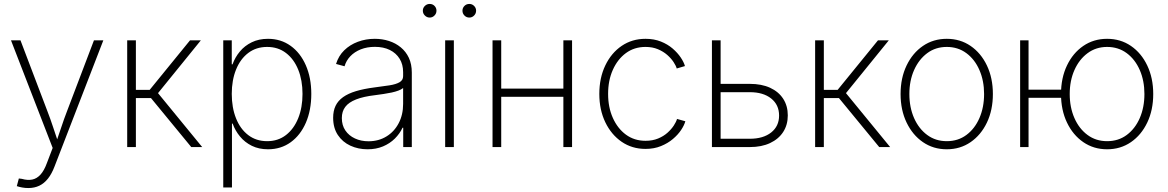

<svg xmlns="http://www.w3.org/2000/svg" viewBox="-20 -743 5899 970"><path d="M64.9 197.3 75.2 158.7 90.3 160.6Q119.6 168.9 143.1 164.1Q166.5 159.2 184.8 138.9Q203.1 118.7 216.8 81.1L246.1 4.4L35.6 -539.1H83.5L218.8 -183.1Q234.9 -141.6 248.5 -100.1Q262.2 -58.6 275.9 -18.1H261.7Q275.9 -58.6 289.6 -100.1Q303.2 -141.6 319.3 -183.1L454.6 -539.1H502L255.9 97.2Q241.7 134.8 222.4 159.2Q203.1 183.6 178.5 195.3Q153.8 207 123 207Q106.9 207 92.3 204.3Q77.6 201.7 64.9 197.3Z M622.6 0V-539.1H666.5V-289.1H736.3L939.9 -539.1H994.6L778.3 -272.5L1001.5 0H946.3L742.7 -247.6H666.5V0Z M1107.9 204.1V-539.1H1150.9V-418H1154.8Q1167.5 -453.6 1191.9 -482.9Q1216.3 -512.2 1252 -529.5Q1287.6 -546.9 1334 -546.9Q1398.9 -546.9 1448.2 -511.5Q1497.6 -476.1 1525.1 -413.1Q1552.7 -350.1 1552.7 -268.6Q1552.7 -186.5 1525.4 -123.3Q1498 -60.1 1448.7 -24.4Q1399.4 11.2 1334 11.2Q1288.1 11.2 1252.4 -6.3Q1216.8 -23.9 1192.4 -53.5Q1168 -83 1155.3 -118.7H1151.9V204.1ZM1329.6 -29.8Q1384.8 -29.8 1424.8 -60.8Q1464.8 -91.8 1486.6 -145.8Q1508.3 -199.7 1508.3 -268.6Q1508.3 -337.4 1486.6 -391.1Q1464.8 -444.8 1424.8 -475.3Q1384.8 -505.9 1329.6 -505.9Q1274.4 -505.9 1234.4 -475.6Q1194.3 -445.3 1172.6 -391.6Q1150.9 -337.9 1150.9 -268.6Q1150.9 -199.2 1172.4 -145.3Q1193.8 -91.3 1234.1 -60.5Q1274.4 -29.8 1329.6 -29.8Z M1836.9 11.2Q1789.6 11.2 1750 -7.1Q1710.4 -25.4 1686.8 -61Q1663.1 -96.7 1663.1 -147.9Q1663.1 -182.6 1675.3 -208.3Q1687.5 -233.9 1713.1 -252.2Q1738.8 -270.5 1778.3 -282.5Q1817.9 -294.4 1871.6 -301.3Q1914.6 -306.6 1947.3 -311.8Q1980 -316.9 1998.3 -327.4Q2016.6 -337.9 2016.6 -358.4V-378.4Q2016.6 -417.5 1999 -446Q1981.4 -474.6 1949.5 -490.5Q1917.5 -506.3 1874 -506.3Q1834.5 -506.3 1802.7 -493.7Q1771 -481 1750 -459Q1729 -437 1720.7 -408.2L1677.7 -419.9Q1690.4 -460.9 1719.2 -489Q1748 -517.1 1788.1 -532Q1828.1 -546.9 1873.5 -546.9Q1911.1 -546.9 1944.8 -536.1Q1978.5 -525.4 2004.6 -503.9Q2030.8 -482.4 2045.7 -450.7Q2060.5 -418.9 2060.5 -376V0H2017.1V-97.7H2013.7Q1999.5 -67.4 1974.6 -42.7Q1949.7 -18.1 1915 -3.4Q1880.4 11.2 1836.9 11.2ZM1841.8 -29.3Q1892.6 -29.3 1932.1 -53.5Q1971.7 -77.6 1994.1 -120.4Q2016.6 -163.1 2016.6 -218.3V-298.3Q2007.8 -291 1992.9 -285.4Q1978 -279.8 1959 -275.6Q1939.9 -271.5 1918.5 -268.3Q1897 -265.1 1875 -262.2Q1816.4 -255.4 1779.1 -240.7Q1741.7 -226.1 1724.4 -203.1Q1707 -180.2 1707 -146.5Q1707 -109.9 1724.9 -83.7Q1742.7 -57.6 1773.2 -43.5Q1803.7 -29.3 1841.8 -29.3Z M2229 0V-539.1H2272.9V0ZM2351.1 -654.3Q2336.4 -654.3 2326.4 -664.6Q2316.4 -674.8 2316.4 -689Q2316.4 -703.1 2326.4 -713.1Q2336.4 -723.1 2351.1 -723.1Q2365.2 -723.1 2375.2 -713.1Q2385.3 -703.1 2385.3 -689Q2385.3 -674.8 2375.2 -664.6Q2365.2 -654.3 2351.1 -654.3ZM2150.9 -654.3Q2136.7 -654.3 2126.5 -664.6Q2116.2 -674.8 2116.2 -689Q2116.2 -703.1 2126.5 -713.1Q2136.7 -723.1 2150.9 -723.1Q2165.5 -723.1 2175.3 -713.1Q2185.1 -703.1 2185.1 -689Q2185.1 -674.8 2175 -664.6Q2165 -654.3 2150.9 -654.3Z M2840.3 -295.4V-253.9H2500V-295.4ZM2512.2 -539.1V0H2468.3V-539.1ZM2870.1 -539.1V0H2826.2V-539.1Z M3241.2 9.3Q3173.3 9.3 3120.8 -26.6Q3068.4 -62.5 3038.1 -125.2Q3007.8 -188 3007.8 -268.6Q3007.8 -349.6 3038.1 -412.6Q3068.4 -475.6 3120.8 -511.2Q3173.3 -546.9 3241.2 -546.9Q3284.2 -546.9 3318.6 -533.2Q3353 -519.5 3378.2 -497.8Q3403.3 -476.1 3419.2 -452.4Q3435.1 -428.7 3440.4 -409.2L3398.9 -397Q3395 -411.1 3382.8 -429.7Q3370.6 -448.2 3350.8 -465.6Q3331.1 -482.9 3303.7 -494.4Q3276.4 -505.9 3241.2 -505.9Q3184.6 -505.9 3142.3 -474.9Q3100.1 -443.8 3076.2 -390.4Q3052.2 -336.9 3052.2 -268.6Q3052.2 -200.7 3076.2 -147.2Q3100.1 -93.8 3142.3 -62.7Q3184.6 -31.7 3241.2 -31.7Q3276.9 -31.7 3304.7 -43.2Q3332.5 -54.7 3352.3 -72.5Q3372.1 -90.3 3384.3 -109.1Q3396.5 -127.9 3400.4 -142.1L3442.4 -130.4Q3437 -110.4 3421.1 -86.4Q3405.3 -62.5 3379.6 -40.8Q3354 -19 3319.1 -4.9Q3284.2 9.3 3241.2 9.3Z M3609.9 -319.3H3768.1Q3827.6 -319.3 3870.6 -299.6Q3913.6 -279.8 3936.8 -243.9Q3960 -208 3960 -160.2Q3960 -112.3 3936.8 -76.4Q3913.6 -40.5 3870.6 -20.3Q3827.6 0 3768.1 0H3576.7V-539.1H3620.6V-42H3768.1Q3835.9 -42 3876 -73.7Q3916 -105.5 3916 -159.2Q3916 -213.4 3876 -245.4Q3835.9 -277.3 3768.1 -277.3H3609.9Z M4098.1 0V-539.1H4142.1V-289.1H4211.9L4415.5 -539.1H4470.2L4253.9 -272.5L4477.1 0H4421.9L4218.3 -247.6H4142.1V0Z M4763.2 11.2Q4695.3 11.2 4642.8 -24.9Q4590.3 -61 4560.1 -124Q4529.8 -187 4529.8 -268.1Q4529.8 -349.1 4560.1 -412.1Q4590.3 -475.1 4642.8 -511Q4695.3 -546.9 4763.2 -546.9Q4831.1 -546.9 4883.5 -511Q4936 -475.1 4966.1 -411.9Q4996.1 -348.6 4996.1 -268.1Q4996.1 -187 4966.1 -124Q4936 -61 4883.5 -24.9Q4831.1 11.2 4763.2 11.2ZM4763.2 -29.8Q4820.3 -29.8 4862.5 -61.3Q4904.8 -92.8 4928.2 -146.7Q4951.7 -200.7 4951.7 -268.1Q4951.7 -335 4928.2 -388.9Q4904.8 -442.9 4862.3 -474.4Q4819.8 -505.9 4763.2 -505.9Q4706.5 -505.9 4664.3 -474.4Q4622.1 -442.9 4598.1 -389.2Q4574.2 -335.4 4574.2 -268.1Q4574.2 -200.7 4597.9 -146.7Q4621.6 -92.8 4664.1 -61.3Q4706.5 -29.8 4763.2 -29.8Z M5133.8 0V-539.1H5176.3V0ZM5164.6 -249V-290H5363.3V-249ZM5573.2 11.2Q5505.4 11.2 5452.9 -24.9Q5400.4 -61 5370.4 -124Q5340.3 -187 5340.3 -268.1Q5340.3 -349.1 5370.4 -412.1Q5400.4 -475.1 5452.9 -511Q5505.4 -546.9 5573.2 -546.9Q5641.1 -546.9 5693.6 -511Q5746.1 -475.1 5776.1 -411.9Q5806.2 -348.6 5806.2 -268.1Q5806.2 -187 5776.1 -124Q5746.1 -61 5693.6 -24.9Q5641.1 11.2 5573.2 11.2ZM5573.2 -29.8Q5630.4 -29.8 5672.6 -61.3Q5714.8 -92.8 5738.3 -146.7Q5761.7 -200.7 5761.7 -268.1Q5761.7 -335 5738.3 -388.9Q5714.8 -442.9 5672.4 -474.4Q5629.9 -505.9 5573.2 -505.9Q5517.1 -505.9 5474.6 -474.4Q5432.1 -442.9 5408.2 -389.2Q5384.3 -335.4 5384.3 -268.1Q5384.3 -200.7 5408 -146.7Q5431.6 -92.8 5474.1 -61.3Q5516.6 -29.8 5573.2 -29.8Z"/></svg>

Font: Inter 18pt ExtraLight
Style: Regular
Weight: 250
Designer: Rasmus Andersson
Foundry: rsms
Version: Version 4.001;git-66647c0bb